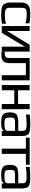

<svg xmlns="http://www.w3.org/2000/svg" viewBox="1372 -1906 544 3329"><g transform="rotate(90 1644.5 -242.0)"><path d="M392 -4Q324 10 237 10Q154 10 112 -2Q80 -10 63.5 -26Q47 -42 36 -73Q24 -103 24 -148V-326Q24 -407 55 -442Q87 -479 134 -487Q184 -494 247 -494Q316 -494 385 -479V-413Q305 -433 236 -433Q157 -433 137 -417Q116 -400 116 -339V-139Q116 -86 141 -70Q166 -53 246 -53Q319 -53 392 -72Z M550 0H433V-484H518V-93L758 -484H875V0H790V-400Z M879 -50Q942 -50 964 -65.5Q986 -81 986 -134V-484H1373V0H1284V-418H1075V-141Q1075 -44 1030 -17Q1006 -2 981 2.5Q956 7 911 7Q887 7 879 6Z M1874 0H1784V-217H1546V0H1456V-484H1546V-283H1784V-484H1874Z M2339 0H2252V-46Q2240 10 2106 10Q2005 10 1967 -21Q1929 -50 1929 -144Q1929 -224 1965 -256Q2001 -286 2104 -286H2249V-363Q2249 -403 2224 -417Q2199 -431 2132 -431Q2057 -431 1966 -419V-485Q2065 -494 2145 -494Q2266 -494 2303 -465Q2339 -435 2339 -342ZM2017 -141Q2017 -87 2034 -67Q2051 -47 2103 -47H2121Q2142 -47 2149 -47Q2156 -47 2176 -48Q2196 -49 2205 -52Q2214 -55 2226.5 -60.5Q2239 -66 2244 -75Q2249 -84 2249 -96V-230H2110Q2048 -230 2032.5 -215Q2017 -200 2017 -141Z M2837 -418H2648V0H2558V-418H2367V-484H2837Z M3248 0H3161V-46Q3149 10 3015 10Q2914 10 2876 -21Q2838 -50 2838 -144Q2838 -224 2874 -256Q2910 -286 3013 -286H3158V-363Q3158 -403 3133 -417Q3108 -431 3041 -431Q2966 -431 2875 -419V-485Q2974 -494 3054 -494Q3175 -494 3212 -465Q3248 -435 3248 -342ZM2926 -141Q2926 -87 2943 -67Q2960 -47 3012 -47H3030Q3051 -47 3058 -47Q3065 -47 3085 -48Q3105 -49 3114 -52Q3123 -55 3135.5 -60.5Q3148 -66 3153 -75Q3158 -84 3158 -96V-230H3019Q2957 -230 2941.5 -215Q2926 -200 2926 -141Z"/></g></svg>

Font: Gamestation Display
Style: Regular
Weight: 400
Designer: Jonas Hecksher
Foundry: Jonas Hecksher, Playtypeª, e-types AS
Version: Version 1.003